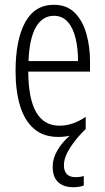

<svg xmlns="http://www.w3.org/2000/svg" viewBox="-20 -562 439 802"><path d="M247 128Q247 178 296 178Q306 178 315.5 176.5Q325 175 330 173V213Q311 220 287 220Q245 220 222.5 198.5Q200 177 200 134Q200 100 219.5 66.5Q239 33 271 5Q248 10 224 10Q161 10 121.5 -24.5Q82 -59 63.5 -121Q45 -183 45 -265Q45 -395 85 -468.5Q125 -542 205 -542Q259 -542 292 -509Q325 -476 340.5 -422Q356 -368 356 -305V-263H98Q99 -37 228 -37Q284 -37 338 -74V-23Q300 13 273.5 54Q247 95 247 128ZM205 -496Q158 -496 130.5 -449.5Q103 -403 99 -307H306Q306 -358 296 -401Q286 -444 263.5 -470Q241 -496 205 -496Z"/></svg>

Font: Noto Sans Gurmukhi ExtraCondensed Light
Style: Regular
Weight: 300
Width: 2
Designer: Jelle Bosma - Monotype Design Team
Foundry: Monotype Imaging Inc.
Version: Version 2.004; ttfautohint (v1.8.4.7-5d5b)